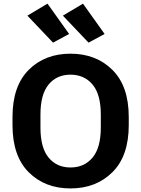

<svg xmlns="http://www.w3.org/2000/svg" viewBox="-20 -1020 775 1054"><path d="M48.6 -333.3Q48.6 -163.3 137.6 -74.5Q226.6 14.4 366.9 14.4Q507.1 14.4 596.9 -74.5Q686.8 -163.3 686.8 -333.3V-377.7Q686.8 -547.6 596.9 -636.5Q507.1 -725.3 366.9 -725.3Q226.6 -725.3 137.6 -636.5Q48.6 -547.6 48.6 -377.7ZM202.1 -319.6V-391.1Q202.1 -502 246.8 -556Q291.5 -610.1 366.9 -610.1Q442.6 -610.1 488 -556Q533.4 -502 533.4 -391.1V-319.6Q533.4 -209 488 -154.8Q442.6 -100.6 366.9 -100.6Q291.5 -100.6 246.8 -154.8Q202.1 -209 202.1 -319.6ZM271.2 -785.9 359.4 -833.5 240.7 -1000 130.4 -934.1ZM466.1 -785.9 554.2 -833.5 435.5 -1000 325.2 -934.1Z"/></svg>

Font: Roboto Flex
Style: Regular
Weight: 400
Designer: Berlow after Robertson
Foundry: Google
Version: Version 3.200;gftools[0.9.32]